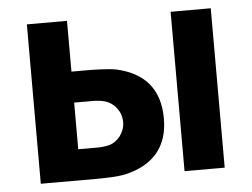

<svg xmlns="http://www.w3.org/2000/svg" viewBox="-44 -594 849 648"><g transform="rotate(-5 381.0 -270.0)"><path d="M69 0H254C284 0 331 -1 357 -7C451 -29 502 -87 502 -183C502 -283 451 -341 356 -362C330 -367 284 -368 254 -368H205V-540H69ZM205 -105V-263H269C280 -263 295 -262 309 -258C338 -250 364 -221 364 -183C364 -148 339 -118 311 -110C296 -106 281 -105 269 -105ZM556 0H692V-540H556Z"/></g></svg>

Font: Eudonet ExtraBold
Style: Regular
Weight: 800
Designer: Mikhail Sharanda
Foundry: Mikhail Sharanda
Version: Version 4.503;Glyphs 3.1.2 (3151)